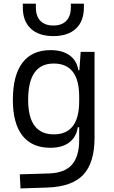

<svg xmlns="http://www.w3.org/2000/svg" viewBox="-20 -803 626 1056"><path d="M92.8 233.4 88.9 155.8 250 150.9Q336.4 147.9 375.7 102.8Q415 57.6 415.5 -30.3V-103H407.7Q400.4 -50.3 361.8 -20.3Q323.2 9.8 257.3 9.8Q155.8 9.8 103.3 -57.1Q50.8 -124 50.8 -253.9Q50.8 -388.7 103.5 -458Q156.2 -527.3 258.3 -527.3Q323.2 -527.3 363 -498.5Q402.8 -469.7 411.1 -416.5H416.5L423.8 -517.6H500V-45.9Q500 92.3 438 158.2Q376 224.1 240.2 228.5ZM415.5 -271.5Q415.5 -453.6 275.4 -453.6Q134.8 -453.6 134.8 -253.9Q134.8 -64 275.9 -64Q415.5 -64 415.5 -246.1ZM273.4 -604.5Q193.4 -604.5 149.4 -645.5Q105.5 -686.5 105.5 -761.7V-782.7H177.2V-761.7Q177.2 -714.4 202.1 -688.5Q227.1 -662.6 273.4 -662.6Q319.8 -662.6 344.7 -688.5Q369.6 -714.4 369.6 -761.7V-782.7H441.4V-761.7Q441.4 -686.5 397.5 -645.5Q353.5 -604.5 273.4 -604.5Z"/></svg>

Font: CaskaydiaMono NF SemiLight
Style: Regular
Weight: 350
Designer: Aaron Bell
Foundry: Saja Typeworks
Version: Version 2111.001; ttfautohint (v1.8.4);Nerd Fonts 3.1.1